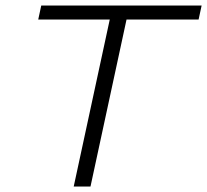

<svg xmlns="http://www.w3.org/2000/svg" viewBox="-20 -678 753 698"><path d="M702 -607H440L309 0H248L379 -607H119L130 -658H713Z"/></svg>

Font: Ysabeau Semilight
Style: Italic
Weight: 300
Italic angle: -12°
Designer: Christian Thalmann (Catharsis Fonts)
Version: Version 0.003